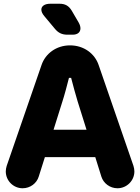

<svg xmlns="http://www.w3.org/2000/svg" viewBox="-20 -1008 756 1036"><path d="M372.1 -820.8C398.9 -820.8 414.1 -834 414.1 -855C414.1 -863.8 411.1 -875 404.3 -886.7L367.2 -950.2C351.1 -977.1 331.1 -987.8 301.3 -987.8H251C221.2 -987.8 203.1 -975.1 203.1 -956.1C203.1 -945.8 208 -934.1 219.2 -920.9L275.9 -853C293.9 -831.1 314 -820.8 343.3 -820.8ZM102.1 7.8C143.1 7.8 178.2 -19 189 -55.2L222.2 -160.2H494.1L526.9 -55.2C538.1 -19 573.2 7.8 613.8 7.8C664.1 7.8 705.1 -33.2 705.1 -83C705.1 -92.8 703.1 -103 700.2 -112.8L512.2 -657.2C491.2 -719.2 432.1 -763.2 357.9 -763.2C284.2 -763.2 225.1 -719.2 204.1 -657.2L16.1 -112.8C13.2 -103 11.2 -92.8 11.2 -83C11.2 -33.2 51.8 7.8 102.1 7.8ZM316.9 -460.9C325.2 -484.9 345.2 -559.1 352.1 -587.9H363.8C371.1 -559.1 391.1 -484.9 398.9 -460.9L446.8 -308.1H269Z"/></svg>

Font: Jellee Bold
Style: Regular
Weight: 700
Designer: Alfredo Marco Pradil
Foundry: Hanken Design Co.
Version: Version 1.223;hotconv 1.0.109;makeotfexe 2.5.65596